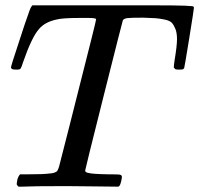

<svg xmlns="http://www.w3.org/2000/svg" viewBox="-20 -697 744 717"><path d="M415 0Q388 0 325.5 -1Q263 -2 228 -2Q99 -2 64 0H49Q43 -6 42.5 -8.5Q42 -11 45 -27Q49 -40 55 -46H83Q143 -46 164 -49Q181 -50 189 -55Q190 -56 191 -56Q196 -59 201 -76.5Q206 -94 241 -233Q258 -301 269 -344Q339 -619 339 -625Q339 -630 310 -630H279Q212 -630 191 -624Q148 -615 126 -589Q99 -559 67 -467Q60 -445 57 -441Q54 -437 43 -437H40Q27 -437 24 -440Q21 -443 21 -445Q21 -451 51 -541Q73 -610 88 -651Q94 -670 101 -677H569Q703 -677 703 -672V-671L704 -670Q704 -668 704 -667Q704 -661 686.5 -553Q669 -445 668 -444Q668 -441 664 -439Q662 -437 649 -437Q643 -437 639.5 -437.5Q636 -438 635 -438.5Q634 -439 632 -441.5Q630 -444 629 -445Q629 -452 632 -472Q641 -526 641 -551Q641 -574 635 -589Q629 -604 621.5 -612Q614 -620 594.5 -624Q575 -628 561 -629Q547 -630 515 -631Q469 -631 456.5 -629.5Q444 -628 439 -622Q438 -621 368 -342.5Q298 -64 298 -60Q298 -53 311 -51Q325 -47 386 -46Q420 -46 426.5 -45Q433 -44 435 -39Q436 -36 433 -22Q429 -4 424 -1L421 0Q418 0 415 0Z"/></svg>

Font: MathJax_Math
Style: Italic
Weight: 400
Version: Version 1.1